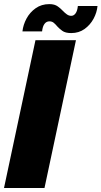

<svg xmlns="http://www.w3.org/2000/svg" viewBox="-25 -938 506 958"><path d="M-5 0 152 -737.5H354L197 0ZM461.5 -908Q458.5 -875.5 441.8 -844.5Q425 -813.5 396.8 -793.2Q368.5 -773 330.5 -773Q301 -773 285.8 -784.2Q270.5 -795.5 261.5 -805.5Q252 -817 243.2 -824.2Q234.5 -831.5 221.5 -831.5Q206.5 -831.5 197 -818.8Q187.5 -806 185 -781.5H87Q90.5 -814 107.2 -845.2Q124 -876.5 153 -897Q182 -917.5 221.5 -917.5Q247.5 -917.5 263.2 -906Q279 -894.5 288.5 -884Q298.5 -873.5 308.8 -866.2Q319 -859 330.5 -859Q343 -859 352 -871.2Q361 -883.5 363.5 -908Z"/></svg>

Font: Epilogue Black
Style: Italic
Weight: 900
Italic angle: -12°
Designer: Tyler Finck
Foundry: Etcetera Type Co
Version: Version 2.111